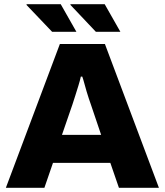

<svg xmlns="http://www.w3.org/2000/svg" viewBox="-20 -897 786 917"><path d="M8 0 266 -687H481L739 0H548L507 -119H233L192 0ZM276 -253H463L414 -398Q410 -409 404.5 -425.5Q399 -442 393.5 -460.5Q388 -479 383 -498Q378 -517 373 -531H366Q362 -512 354.5 -488Q347 -464 339.5 -440Q332 -416 326 -398ZM438 -745 316 -874 317 -877H480L555 -745ZM229 -745 106 -874 108 -877H270L345 -745Z"/></svg>

Font: Archivo SemiBold ExtraBold
Style: Regular
Weight: 800
Version: Version 2.001